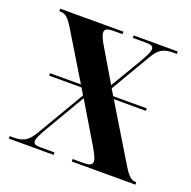

<svg xmlns="http://www.w3.org/2000/svg" viewBox="-101 -636 735 737"><g transform="rotate(20 266.0 -268.0)"><path d="M9 0H192V-10H134C114 -10 106 -14 106 -26C106 -36 114 -53 130 -80L226 -244L321 -85C337 -58 346 -40 346 -29C346 -15 336 -10 307 -10H266V0H526V-10H525C506 -10 494 -19 471 -57L336 -280H467V-290H330L314 -316L408 -476C431 -516 450 -526 492 -526H504V-536H324V-526H378C400 -526 408 -522 408 -510C408 -499 399 -482 384 -455L308 -327L234 -452C218 -478 210 -496 210 -507C210 -520 219 -526 248 -526H282V-536H24V-526H26C49 -526 61 -516 84 -478L198 -290H72V-280H204L220 -253L107 -61C83 -20 64 -10 22 -10H9Z"/></g></svg>

Font: Noto Serif Display ExtraCondensed
Style: Bold
Weight: 700
Width: 2
Designer: Monotype Design Team
Foundry: Monotype Imaging Inc.
Version: Version 2.009